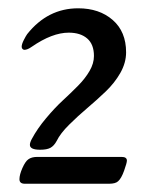

<svg xmlns="http://www.w3.org/2000/svg" viewBox="-20 -720 355 458"><path d="M68.8 -345.7H270Q282.7 -345.7 282.7 -336.9Q282.7 -331.5 276.1 -313Q269.5 -294.4 261.7 -287.6Q255.4 -281.7 240.2 -281.7H39.1Q26.4 -281.7 26.4 -292.5Q26.4 -303.2 33.4 -319.1Q40.5 -335 47.4 -339.8Q55.2 -345.7 68.8 -345.7ZM115.2 -383.8Q108.9 -372.1 100.3 -367.4Q91.8 -362.8 75.7 -362.8Q51.3 -362.8 51.3 -374.5Q51.3 -379.9 55.7 -388.2Q69.3 -413.6 90.1 -438.2Q110.8 -462.9 129.9 -480.5Q148.9 -498 166.3 -515.6Q183.6 -533.2 193.8 -551Q204.1 -568.8 204.1 -586.4Q204.1 -614.3 188 -628.2Q171.9 -642.1 144 -642.1Q104.5 -642.1 55.7 -608.4Q45.4 -601.1 38.1 -601.1Q36.1 -601.1 33.9 -603Q31.7 -605 31.7 -608.4Q31.7 -614.7 36.9 -624.8Q42 -634.8 44.9 -638.7Q93.8 -700.2 166.5 -700.2Q216.8 -700.2 248.8 -672.4Q280.8 -644.5 280.8 -595.2Q280.8 -570.3 267.1 -546.1Q253.4 -522 231.9 -501.5Q210.4 -481 188.2 -462.2Q166 -443.4 145 -422.6Q124 -401.9 115.2 -383.8Z"/></svg>

Font: SirinStencil
Style: Regular
Weight: 400
Designer: Olga Karpushina (okarpush@gmail.com)
Foundry: Cyreal (www.cyreal.org)
Version: Version 1.002